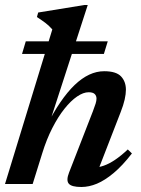

<svg xmlns="http://www.w3.org/2000/svg" viewBox="-21 -735 564 767"><path d="M148 -123.5 109.5 0H-1L188 -617.5Q181.5 -625 174.8 -631.2Q168 -637.5 161 -643Q154 -648.5 145.5 -654.2Q137 -660 126.5 -667L131.5 -685L316 -715H329.5L169.5 -221.5L163 -227.5Q191 -284 219.8 -326Q248.5 -368 277.2 -395.5Q306 -423 335.5 -436.8Q365 -450.5 395 -450.5Q443 -450.5 462.5 -429.8Q482 -409 482 -376.5Q482 -359.5 477 -337.2Q472 -315 461 -287L364 -37L351 -65.5Q371.5 -65.5 393.2 -73Q415 -80.5 439 -96.8Q463 -113 489.5 -138L506 -122Q468 -73 433 -43.8Q398 -14.5 366.2 -1.2Q334.5 12 304 12Q265 12 253.8 -1.2Q242.5 -14.5 255 -46L350.5 -291.5Q357.5 -310 361 -321.2Q364.5 -332.5 364.5 -341Q364.5 -352.5 357.2 -359.5Q350 -366.5 333 -366.5Q312 -366.5 287 -349.5Q262 -332.5 236.5 -300.5Q211 -268.5 188 -223.5Q165 -178.5 148 -123.5ZM67 -519.5 82 -570H409.5L394 -519.5Z"/></svg>

Font: Newsreader 24pt SemiBold
Style: Italic
Weight: 600
Italic angle: -17°
Designer: Hugues Gentile
Foundry: Production Type
Version: Version 1.003